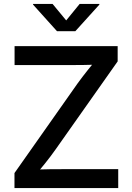

<svg xmlns="http://www.w3.org/2000/svg" viewBox="-20 -964 678 984"><path d="M54.2 0V-77.1L377 -535.6Q401.4 -569.3 428.7 -603.5Q456.1 -637.7 483.9 -671.4L495.1 -634.3Q449.7 -631.3 403.6 -630.9Q357.4 -630.4 312 -630.4H54.7V-727.5H583V-649.4L265.6 -199.2Q240.2 -163.1 211.4 -127.2Q182.6 -91.3 153.3 -56.2L142.1 -93.3Q188.5 -96.2 234.6 -96.7Q280.8 -97.2 326.7 -97.2H585.9V0ZM249.5 -943.8 319.3 -859.4 388.2 -943.8H489.3V-940.4L366.2 -804.2H272L149.4 -940.4V-943.8Z"/></svg>

Font: V-Inter
Style: Medium-500
Weight: 500
Designer: Rasmus Andersson
Foundry: rsms
Version: Version 4.000;git-4146feb